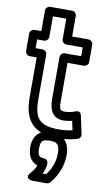

<svg xmlns="http://www.w3.org/2000/svg" viewBox="-115 -729 600 1079"><g transform="rotate(10 184.5 -190.0)"><path d="M181 -171C181 -116.3 198.3 -64 263 -64C279.7 -64 298.6 -66.6 313.4 -70.5L324.5 -18.2C298.3 -12.5 274.1 -10 247 -10C139 -10 105 -45.7 105 -155V-412C105 -427.1 90.7 -437 80 -437H40V-487H80C95.1 -487 105 -501.3 105 -512V-630H181V-512C181 -496.9 195.3 -487 206 -487H300V-437H206C190.9 -437 181 -422.7 181 -412ZM231 -171V-387H325C335.7 -387 350 -396.9 350 -412V-512C350 -522.7 340.1 -537 325 -537H231V-655C231 -665.7 221.1 -680 206 -680H80C69.3 -680 55 -670.1 55 -655V-537H15C4.3 -537 -10 -527.1 -10 -512V-412C-10 -401.3 -0.1 -387 15 -387H55V-155C55 -24.8 116.1 40 247 40C286.6 40 324.7 34.7 361.1 24C373.4 20.4 381.1 7.4 378.4 -5.2L356.4 -108.2C350.8 -134.9 329.1 -128.8 322.5 -126.1C302.6 -117.9 283 -114 263 -114C237.5 -114 231 -120.3 231 -171ZM157 114C157 71.9 166.4 61 213 61C250.9 61 266 74.9 266 124C266 170 250.8 212 221.1 250H201C211.7 230.3 235.9 167.6 194.6 165C165.1 163.2 157 154.7 157 114ZM107 114C107 156.7 120.3 195.4 163.8 210C158.7 226.4 150.3 238.5 133 258.8C100.7 296.7 152 300 152 300H233C239.9 300 247.3 296.8 252 291.2C294 242 316 185.4 316 124C316 55.8 279.1 11 213 11C144.4 11 107 48.9 107 114Z"/></g></svg>

Font: Fog Sans
Style: Outline
Weight: 700
Foundry: Intel Corporation
Version: Version 1.00